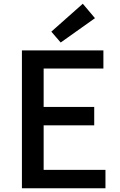

<svg xmlns="http://www.w3.org/2000/svg" viewBox="-20 -1005 640 1025"><path d="M97 0H543V-98H213V-336H483V-434H213V-639H532V-736H97ZM304 -778 487 -908 422 -985 254 -836Z"/></svg>

Font: Genne Gothic Medium
Style: Regular
Weight: 500
Designer: Ryoko NISHIZUKA (kana & ideographs); Paul D. Hunt (Latin, Greek & Cyrillic); Wenlong ZHANG (bopomofo); Sandoll Communica
Foundry: Adobe Systems Incorporated
Version: Version 1.004;PS 1.004;hotconv 16.6.51;makeotf.lib2.5.65220